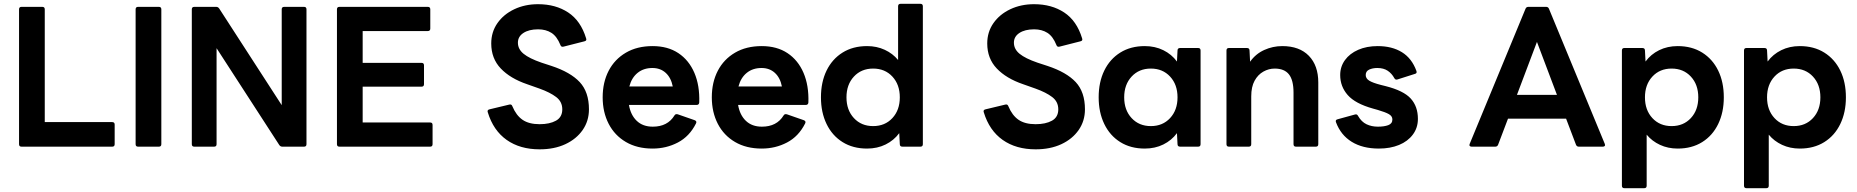

<svg xmlns="http://www.w3.org/2000/svg" viewBox="-20 -770 9749 1008"><path d="M93 0Q80 0 80 -13V-721Q80 -734 93 -734H202Q215 -734 215 -721V-129H569Q582 -129 582 -116V-13Q582 0 569 0Z M705 0Q692 0 692 -13V-721Q692 -734 705 -734H814Q827 -734 827 -721V-13Q827 0 814 0Z M1000 0Q987 0 987 -13V-721Q987 -734 1000 -734H1115Q1125 -734 1131 -725L1459 -218V-721Q1459 -734 1472 -734H1576Q1589 -734 1589 -721V-13Q1589 0 1576 0H1462Q1452 0 1446 -9L1117 -517V-13Q1117 0 1104 0Z M1762 0Q1749 0 1749 -13V-721Q1749 -734 1762 -734H2226Q2239 -734 2239 -721V-620Q2239 -607 2226 -607H1884V-440H2193Q2206 -440 2206 -427V-328Q2206 -315 2193 -315H1884V-127H2238Q2251 -127 2251 -114V-13Q2251 0 2238 0Z M2813 14Q2710 14 2640 -35.5Q2570 -85 2541 -180Q2536 -193 2550 -196L2654 -221Q2666 -224 2670 -212Q2690 -164 2723.5 -141Q2757 -118 2813 -118Q2866 -118 2899 -136.5Q2932 -155 2932 -196Q2932 -236 2900 -260.5Q2868 -285 2812 -305L2747 -328Q2659 -358 2609 -410.5Q2559 -463 2559 -542Q2559 -602 2591.5 -648.5Q2624 -695 2680 -721.5Q2736 -748 2805 -748Q2897 -748 2963 -704.5Q3029 -661 3057 -569Q3062 -556 3048 -553L2938 -525Q2926 -522 2922 -534Q2904 -579 2875 -597.5Q2846 -616 2805 -616Q2757 -616 2728 -597Q2699 -578 2699 -546Q2699 -512 2729 -487.5Q2759 -463 2823 -441L2875 -424Q2975 -391 3023.5 -339Q3072 -287 3072 -196Q3072 -135 3039 -87.5Q3006 -40 2948 -13Q2890 14 2813 14Z M3406 10Q3325 10 3266 -24.5Q3207 -59 3175.5 -120Q3144 -181 3144 -259Q3144 -338 3175.5 -398.5Q3207 -459 3266 -493.5Q3325 -528 3406 -528Q3486 -528 3541.5 -491Q3597 -454 3625.5 -387.5Q3654 -321 3651 -232Q3650 -219 3637 -219H3282Q3291 -166 3323 -135.5Q3355 -105 3407 -105Q3485 -105 3521 -164Q3526 -173 3538 -170L3627 -139Q3640 -134 3634 -122Q3600 -54 3539 -22Q3478 10 3406 10ZM3405 -413Q3359 -413 3327.5 -387.5Q3296 -362 3284 -316H3512Q3503 -362 3475 -387.5Q3447 -413 3405 -413Z M3979 10Q3898 10 3839 -24.5Q3780 -59 3748.5 -120Q3717 -181 3717 -259Q3717 -338 3748.5 -398.5Q3780 -459 3839 -493.5Q3898 -528 3979 -528Q4059 -528 4114.5 -491Q4170 -454 4198.5 -387.5Q4227 -321 4224 -232Q4223 -219 4210 -219H3855Q3864 -166 3896 -135.5Q3928 -105 3980 -105Q4058 -105 4094 -164Q4099 -173 4111 -170L4200 -139Q4213 -134 4207 -122Q4173 -54 4112 -22Q4051 10 3979 10ZM3978 -413Q3932 -413 3900.5 -387.5Q3869 -362 3857 -316H4085Q4076 -362 4048 -387.5Q4020 -413 3978 -413Z M4532 10Q4458 10 4403.5 -24Q4349 -58 4319.5 -119Q4290 -180 4290 -259Q4290 -339 4319.5 -399.5Q4349 -460 4403.5 -494Q4458 -528 4532 -528Q4583 -528 4625 -508.5Q4667 -489 4695 -455V-737Q4695 -750 4708 -750H4812Q4825 -750 4825 -737V-13Q4825 0 4812 0H4718Q4704 0 4704 -13L4701 -71Q4673 -33 4629.5 -11.5Q4586 10 4532 10ZM4564 -108Q4626 -108 4665 -150Q4704 -192 4704 -259Q4704 -326 4665 -368Q4626 -410 4564 -410Q4502 -410 4463 -368Q4424 -326 4424 -259Q4424 -192 4463 -150Q4502 -108 4564 -108Z M5417 14Q5314 14 5244 -35.5Q5174 -85 5145 -180Q5140 -193 5154 -196L5258 -221Q5270 -224 5274 -212Q5294 -164 5327.5 -141Q5361 -118 5417 -118Q5470 -118 5503 -136.5Q5536 -155 5536 -196Q5536 -236 5504 -260.5Q5472 -285 5416 -305L5351 -328Q5263 -358 5213 -410.5Q5163 -463 5163 -542Q5163 -602 5195.5 -648.5Q5228 -695 5284 -721.5Q5340 -748 5409 -748Q5501 -748 5567 -704.5Q5633 -661 5661 -569Q5666 -556 5652 -553L5542 -525Q5530 -522 5526 -534Q5508 -579 5479 -597.5Q5450 -616 5409 -616Q5361 -616 5332 -597Q5303 -578 5303 -546Q5303 -512 5333 -487.5Q5363 -463 5427 -441L5479 -424Q5579 -391 5627.5 -339Q5676 -287 5676 -196Q5676 -135 5643 -87.5Q5610 -40 5552 -13Q5494 14 5417 14Z M5990 10Q5916 10 5861.5 -24Q5807 -58 5777.5 -119Q5748 -180 5748 -259Q5748 -339 5777.5 -399.5Q5807 -460 5861.5 -494Q5916 -528 5990 -528Q6044 -528 6087.5 -506.5Q6131 -485 6159 -447L6162 -505Q6162 -518 6176 -518H6270Q6283 -518 6283 -505V-13Q6283 0 6270 0H6176Q6162 0 6162 -13L6159 -71Q6131 -33 6087.5 -11.5Q6044 10 5990 10ZM6022 -108Q6084 -108 6123 -150Q6162 -192 6162 -259Q6162 -326 6123 -368Q6084 -410 6022 -410Q5960 -410 5921 -368Q5882 -326 5882 -259Q5882 -192 5921 -150Q5960 -108 6022 -108Z M6432 0Q6419 0 6419 -13V-505Q6419 -518 6432 -518H6526Q6540 -518 6540 -505L6543 -446Q6572 -487 6617 -507.5Q6662 -528 6712 -528Q6802 -528 6851.5 -477Q6901 -426 6901 -337V-13Q6901 0 6888 0H6784Q6771 0 6771 -13V-284Q6771 -349 6747 -379.5Q6723 -410 6672 -410Q6641 -410 6612.5 -394Q6584 -378 6566.5 -346Q6549 -314 6549 -264V-13Q6549 0 6536 0Z M7219 10Q7134 10 7076.5 -25.5Q7019 -61 6994 -128Q6989 -141 7003 -144L7094 -169Q7105 -172 7110 -161Q7128 -130 7154.5 -117.5Q7181 -105 7214 -105Q7247 -105 7268.5 -113Q7290 -121 7290 -143Q7290 -160 7272 -170.5Q7254 -181 7213 -193L7188 -200Q7095 -226 7055.5 -271Q7016 -316 7016 -376Q7016 -420 7041 -454.5Q7066 -489 7110.5 -508.5Q7155 -528 7213 -528Q7288 -528 7340 -496Q7392 -464 7416 -398Q7421 -385 7408 -382L7317 -353Q7306 -349 7300 -360Q7287 -384 7265.5 -398.5Q7244 -413 7211 -413Q7186 -413 7168 -404.5Q7150 -396 7150 -376Q7150 -358 7168.5 -346.5Q7187 -335 7230 -324L7254 -318Q7349 -294 7386.5 -252.5Q7424 -211 7424 -146Q7424 -99 7397.5 -63.5Q7371 -28 7325 -9Q7279 10 7219 10Z M7706 0Q7699 0 7696 -4Q7693 -8 7696 -15L7989 -724Q7993 -734 8004 -734H8097Q8108 -734 8112 -724L8405 -15Q8408 -8 8405 -4Q8402 0 8395 0H8269Q8258 0 8254 -10L8202 -147H7897L7845 -10Q7841 0 7830 0ZM7944 -272H8154L8049 -550Z M8508 218Q8495 218 8495 205V-505Q8495 -518 8508 -518H8602Q8616 -518 8616 -505L8619 -447Q8647 -485 8690.5 -506.5Q8734 -528 8788 -528Q8862 -528 8916.5 -494Q8971 -460 9000.5 -399.5Q9030 -339 9030 -259Q9030 -180 9000.5 -119Q8971 -58 8916.5 -24Q8862 10 8788 10Q8737 10 8695 -9.5Q8653 -29 8625 -63V205Q8625 218 8612 218ZM8756 -108Q8818 -108 8857 -150Q8896 -192 8896 -259Q8896 -326 8857 -368Q8818 -410 8756 -410Q8694 -410 8655 -368Q8616 -326 8616 -259Q8616 -192 8655 -150Q8694 -108 8756 -108Z M9149 218Q9136 218 9136 205V-505Q9136 -518 9149 -518H9243Q9257 -518 9257 -505L9260 -447Q9288 -485 9331.5 -506.5Q9375 -528 9429 -528Q9503 -528 9557.5 -494Q9612 -460 9641.5 -399.5Q9671 -339 9671 -259Q9671 -180 9641.5 -119Q9612 -58 9557.5 -24Q9503 10 9429 10Q9378 10 9336 -9.5Q9294 -29 9266 -63V205Q9266 218 9253 218ZM9397 -108Q9459 -108 9498 -150Q9537 -192 9537 -259Q9537 -326 9498 -368Q9459 -410 9397 -410Q9335 -410 9296 -368Q9257 -326 9257 -259Q9257 -192 9296 -150Q9335 -108 9397 -108Z"/></svg>

Font: LINE Seed Sans App
Style: Bold
Weight: 700
Designer: LINE VX Design & Dalton Maag Ltd & Sandoll Inc
Foundry: Dalton Maag Ltd
Version: Version 1.003